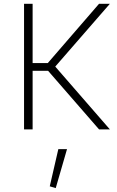

<svg xmlns="http://www.w3.org/2000/svg" viewBox="-20 -678 614 1006"><path d="M285.6 103.5H331.1L272 307.6L240.7 298.3ZM499 -658.2H555.7L269.5 -329.1L555.7 0H499L231.9 -307.1H150.9V0H106V-658.2H150.9V-347.7H230.5Z"/></svg>

Font: Estedad-FD ExtraLight
Style: Regular
Weight: 200
Designer: Amin Abedi
Version: Version 7.3